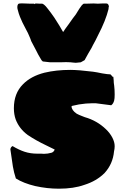

<svg xmlns="http://www.w3.org/2000/svg" viewBox="-20 -1118 761 1162"><path d="M193 8Q122 -9 76 -38Q64 -74 58 -110Q52 -146 43 -213V-216Q45 -228 56 -234Q94 -211 129 -199.5Q164 -188 206 -188H230L246 -187Q269 -187 293 -194Q306 -199 311 -213L258 -239Q197 -268 148 -301Q97 -338 75 -395Q64 -426 64 -463Q64 -553 119 -608Q167 -657 249 -678Q320 -695 405 -695Q455 -695 543 -684Q552 -682 568 -680L598 -674Q632 -668 648 -668Q649 -668 651.5 -665Q654 -662 656 -660Q660 -653 664 -653H665H666L668 -632Q668 -617 671 -600Q674 -575 674 -546Q674 -521 671 -510Q666 -490 653 -481L560 -493H550H536Q502 -493 458 -486L425 -479Q413 -477 413 -475Q413 -451 444 -430Q459 -422 474 -416.5Q489 -411 493 -409Q567 -388 621 -336Q646 -312 660 -285Q674 -258 674 -233Q674 -218 670 -201Q663 -126 613 -71Q564 -22 490 1Q426 24 336 24Q265 24 193 8ZM407 -741Q400 -742 380 -742L344 -741H284L239 -746L231 -754Q207 -794 199 -812L169 -869Q165 -882 158 -897.5Q151 -913 149 -918L138 -939Q112 -987 101 -1016Q94 -1032 86 -1064L85 -1071V-1077Q85 -1085 88.5 -1091Q92 -1097 100 -1097Q104 -1097 113 -1097.5Q122 -1098 129 -1097Q139 -1096 156 -1096H186L190 -1093L195 -1097L215 -1096H234Q239 -1096 248 -1088.5Q257 -1081 266 -1069Q290 -1039 309 -1011Q343 -959 362 -924Q372 -940 396 -972L420 -1006L439 -1031Q462 -1070 475 -1086Q484 -1096 489 -1096H510L547 -1097L567 -1096H577L600 -1097H624Q631 -1097 635 -1091Q639 -1085 639 -1077L637 -1071V-1064Q620 -994 574 -906Q557 -870 543 -846L534 -828Q514 -795 492 -754L469 -741L439 -738Q429 -738 420 -739.5Q411 -741 407 -741Z"/></svg>

Font: Sigmar One
Style: Regular
Weight: 400
Designer: Vernon Adams
Foundry: Vernon Adams
Version: Version 2.000